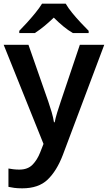

<svg xmlns="http://www.w3.org/2000/svg" viewBox="-20 -786 588 1046"><path d="M0 -542H135L243 -233Q253 -204 261.5 -175Q270 -146 274 -120H278Q282 -142 291.5 -173Q301 -204 311 -233L415 -542H548L322 59Q289 145 239.5 192.5Q190 240 101 240Q76 240 57.5 237.5Q39 235 26 232V132Q36 134 52 136Q68 138 85 138Q131 138 157 111.5Q183 85 199 44L217 -2ZM338 -766Q351 -743 373.5 -715.5Q396 -688 420.5 -662Q445 -636 463 -618V-606H377Q351 -621 325 -642.5Q299 -664 273 -690Q246 -664 221 -643.5Q196 -623 170 -606H85V-618Q104 -637 127.5 -663Q151 -689 173 -716Q195 -743 209 -766Z"/></svg>

Font: Noto Sans Meetei Mayek SemiBold
Style: Regular
Weight: 600
Designer: Monotype Design Team and Neelakash Kshetrimayum
Foundry: Monotype Imaging Inc.
Version: Version 2.002; ttfautohint (v1.8.4.7-5d5b)